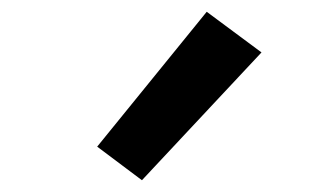

<svg xmlns="http://www.w3.org/2000/svg" viewBox="-20 -836 540 326"><path d="M221 -530 145 -587 331 -816 424 -747Z"/></svg>

Font: Iosevka Custom
Style: Bold
Weight: 700
Monospace: yes
Designer: Belleve Invis
Foundry: Belleve Invis
Version: Version 30.3.3; ttfautohint (v1.8.3)